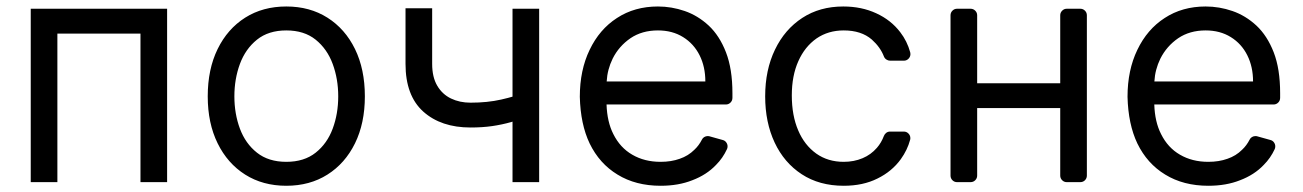

<svg xmlns="http://www.w3.org/2000/svg" viewBox="-20 -573 4098 604"><path d="M76.7 0V-545.5H505.7V0H421.9V-467.3H160.5V0Z M633.5 -269.9Q633.5 -355.1 664.6 -418.7Q695.7 -482.2 751.2 -517.4Q806.8 -552.6 880.7 -552.6Q954.5 -552.6 1010.1 -517.4Q1065.7 -482.2 1096.8 -418.7Q1127.8 -355.1 1127.8 -269.9Q1127.8 -185.4 1096.8 -122.2Q1065.7 -58.9 1010.1 -23.8Q954.5 11.4 880.7 11.4Q806.8 11.4 751.2 -23.8Q695.7 -58.9 664.6 -122.2Q633.5 -185.4 633.5 -269.9ZM1044 -269.9Q1044 -324.6 1026.6 -371.8Q1009.2 -419 973 -448.2Q936.8 -477.3 880.7 -477.3Q824.6 -477.3 788.4 -448.2Q752.1 -419 734.7 -371.8Q717.3 -324.6 717.3 -269.9Q717.3 -215.2 734.7 -168.3Q752.1 -121.4 788.4 -92.7Q824.6 -63.9 880.7 -63.9Q936.8 -63.9 973 -92.7Q1009.2 -121.4 1026.6 -168.3Q1044 -215.2 1044 -269.9Z M1676.1 -545.5V0H1592.3V-545.5ZM1643.5 -207.4Q1615.1 -196.7 1587 -188.7Q1558.9 -180.8 1528.1 -176.3Q1497.2 -171.9 1460.2 -171.9Q1367.5 -171.9 1311.6 -221.9Q1255.7 -272 1255.7 -372.2V-546.9H1339.5V-372.2Q1339.5 -330.3 1355.5 -303.3Q1371.4 -276.3 1398.8 -263.1Q1426.1 -250 1460.2 -250Q1513.5 -250 1556.6 -259.8Q1599.8 -269.5 1643.5 -285.5Z M1922.6 -23.8Q1865.8 -58.2 1834.9 -121.8Q1806.1 -182.2 1804 -268.5Q1804 -352.3 1834.9 -416.2Q1865.8 -480.8 1920.8 -516.3Q1976.2 -552.6 2049.7 -552.6Q2092.7 -552.6 2133.9 -538.4Q2175.4 -524.1 2209.5 -492.5Q2243.6 -460.6 2263.8 -408.4Q2284.1 -356.2 2284.1 -279.8V-265.3Q2284.1 -256.4 2278.1 -250.4Q2272 -244.3 2263.5 -244.3H1888.1Q1889.9 -189.6 1909.4 -151.3Q1930.8 -108.3 1969.1 -86.3Q2007.5 -63.9 2058.2 -63.9Q2091.6 -63.9 2118.3 -73.5Q2145.2 -82.7 2164.4 -101.9Q2178.6 -115.1 2188.2 -133.9Q2190.7 -139.2 2195.7 -142Q2200.6 -144.9 2206.3 -144.9Q2210.2 -144.9 2212 -144.2L2253.9 -132.5Q2260.7 -130.7 2264.7 -125Q2268.8 -119.3 2268.8 -112.6Q2268.8 -107.6 2267 -104Q2253.9 -75.6 2232.6 -54.3Q2203.1 -23.1 2158 -6Q2114.3 11.4 2058.2 11.4Q1979.8 11.4 1922.6 -23.8ZM2198.9 -316.8Q2198.9 -362.9 2180.8 -399.1Q2162.6 -435.4 2128.9 -456.3Q2095.2 -477.3 2049.7 -477.3Q1999.6 -477.3 1963.4 -452.8Q1926.8 -427.6 1907.3 -388.5Q1890.6 -354.4 1888.5 -316.8Z M2502.1 -24.9Q2446.7 -61.1 2416.9 -124.6Q2387.1 -188.2 2387.1 -269.9Q2387.1 -353 2418 -416.9Q2448.5 -480.5 2503.9 -516.7Q2558.9 -552.6 2632.8 -552.6Q2690.3 -552.6 2736.5 -531.2Q2783 -509.9 2812.1 -471.6Q2833.8 -443.5 2843.4 -408.4Q2844.1 -404.8 2844.1 -403.1Q2844.1 -394.5 2838.1 -388.3Q2832 -382.1 2823.5 -382.1H2780.2Q2773.8 -382.1 2768.5 -385.7Q2763.1 -389.2 2760.7 -395.2Q2749.6 -424.4 2722.7 -448.5Q2689.6 -477.3 2634.2 -477.3Q2585.6 -477.3 2548.7 -452.1Q2511.7 -426.1 2491.5 -380.7Q2470.9 -334.9 2470.9 -272.7Q2470.9 -209.5 2491.1 -162.6Q2510.7 -116.5 2547.9 -89.8Q2584.5 -63.9 2634.2 -63.9Q2666.5 -63.9 2693.5 -75.3Q2719.8 -86.3 2738.6 -108Q2752.5 -123.9 2760.7 -145.6Q2763.1 -151.6 2768.3 -155.4Q2773.4 -159.1 2780.2 -159.1H2823.2Q2831.7 -159.1 2837.7 -153.1Q2843.8 -147 2843.8 -138.5Q2843.8 -134.9 2843 -132.8Q2834.5 -101.2 2813.9 -72.4Q2785.9 -33.7 2740.4 -11.4Q2695 11.4 2634.2 11.4Q2557.5 11.4 2502.1 -24.9Z M3335.9 -545.5H3378.2Q3387.1 -545.5 3393.1 -539.4Q3399.1 -533.4 3399.1 -524.9V-20.6Q3399.1 -12.1 3393.1 -6Q3387.1 0 3378.2 0H3335.9Q3327.4 0 3321.4 -6Q3315.3 -12.1 3315.3 -20.6V-233H3054V-20.6Q3054 -12.1 3047.9 -6Q3041.9 0 3033 0H2990.8Q2982.2 0 2976.2 -6Q2970.2 -12.1 2970.2 -20.6V-524.9Q2970.2 -533.4 2976.2 -539.4Q2982.2 -545.5 2990.8 -545.5H3033Q3041.9 -545.5 3047.9 -539.4Q3054 -533.4 3054 -524.9V-311.1H3315.3V-524.9Q3315.3 -533.4 3321.4 -539.4Q3327.4 -545.5 3335.9 -545.5Z M3645.6 -23.8Q3588.8 -58.2 3557.9 -121.8Q3529.1 -182.2 3527 -268.5Q3527 -352.3 3557.9 -416.2Q3588.8 -480.8 3643.8 -516.3Q3699.2 -552.6 3772.7 -552.6Q3815.7 -552.6 3856.9 -538.4Q3898.4 -524.1 3932.5 -492.5Q3966.6 -460.6 3986.9 -408.4Q4007.1 -356.2 4007.1 -279.8V-265.3Q4007.1 -256.4 4001.1 -250.4Q3995 -244.3 3986.5 -244.3H3611.2Q3612.9 -189.6 3632.5 -151.3Q3653.8 -108.3 3692.1 -86.3Q3730.5 -63.9 3781.2 -63.9Q3814.6 -63.9 3841.3 -73.5Q3868.3 -82.7 3887.4 -101.9Q3901.6 -115.1 3911.2 -133.9Q3913.7 -139.2 3918.7 -142Q3923.7 -144.9 3929.3 -144.9Q3933.2 -144.9 3935 -144.2L3976.9 -132.5Q3983.7 -130.7 3987.7 -125Q3991.8 -119.3 3991.8 -112.6Q3991.8 -107.6 3990.1 -104Q3976.9 -75.6 3955.6 -54.3Q3926.1 -23.1 3881 -6Q3837.4 11.4 3781.2 11.4Q3702.8 11.4 3645.6 -23.8ZM3921.9 -316.8Q3921.9 -362.9 3903.8 -399.1Q3885.7 -435.4 3851.9 -456.3Q3818.2 -477.3 3772.7 -477.3Q3722.7 -477.3 3686.4 -452.8Q3649.9 -427.6 3630.3 -388.5Q3613.6 -354.4 3611.5 -316.8Z"/></svg>

Font: DeltaSans
Style: Regular
Weight: 400
Designer: Rasmus Andersson
Foundry: rsms
Version: Version 3.012